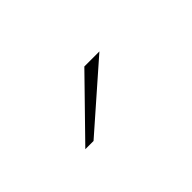

<svg xmlns="http://www.w3.org/2000/svg" viewBox="-22 -858 347 347"><g transform="rotate(-45 152.0 -684.5)"><path d="M70 -630.5 174.5 -737.5H213L91 -630.5Z"/></g></svg>

Font: Epilogue Thin
Style: Regular
Weight: 250
Designer: Tyler Finck
Foundry: Etcetera Type Co
Version: Version 2.111